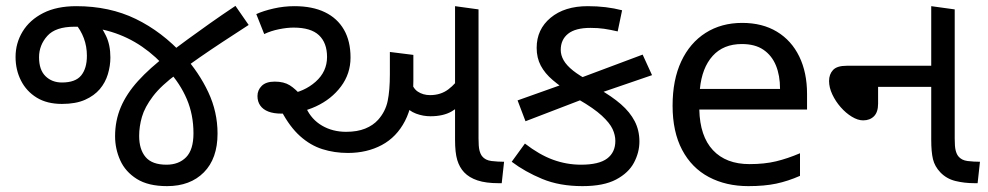

<svg xmlns="http://www.w3.org/2000/svg" viewBox="-20 -624 3366 654"><path d="M549 10Q485 10 446 -14.5Q407 -39 389.5 -78Q372 -117 372 -160Q372 -213 391.5 -259Q411 -305 450.5 -348.5Q490 -392 549 -437Q585 -465 620 -490.5Q655 -516 694.5 -544Q734 -572 782 -604L827 -539Q779 -508 738 -481Q697 -454 659.5 -428Q622 -402 585 -374Q529 -333 501 -296Q473 -259 463.5 -226Q454 -193 454 -161Q454 -115 476 -89Q498 -63 547 -63Q589 -63 614 -88.5Q639 -114 639 -170Q639 -233 616.5 -286Q594 -339 552 -385Q512 -432 464 -465Q416 -498 359 -515.5Q302 -533 234 -533Q169 -533 141 -501.5Q113 -470 113 -429Q113 -386 135 -364.5Q157 -343 191 -343Q237 -343 256.5 -367Q276 -391 276 -434Q276 -466 265.5 -494Q255 -522 236 -544L307 -555Q326 -533 341 -502Q356 -471 356 -428Q356 -400 347.5 -371.5Q339 -343 320 -320.5Q301 -298 269.5 -284Q238 -270 191 -270Q140 -270 105 -291.5Q70 -313 51.5 -349.5Q33 -386 33 -430Q33 -477 57 -516.5Q81 -556 127 -579.5Q173 -603 240 -603Q353 -603 442.5 -559.5Q532 -516 605 -436Q658 -377 689.5 -310Q721 -243 721 -169Q721 -84 674.5 -37Q628 10 549 10Z M1165 -103Q1119 -103 1078 -116Q1037 -129 1002 -160.5Q967 -192 939 -245L960 -303Q1016 -311 1055 -345.5Q1094 -380 1094 -430Q1094 -478 1066.5 -504Q1039 -530 980 -530Q958 -530 930.5 -524.5Q903 -519 880 -508L853 -576Q877 -587 912 -595Q947 -603 983 -603Q1044 -603 1086.5 -582.5Q1129 -562 1151.5 -523Q1174 -484 1174 -428Q1174 -373 1141.5 -329.5Q1109 -286 1056 -261.5Q1003 -237 939 -237Q912 -237 894 -244Q876 -251 866.5 -264.5Q857 -278 857 -297Q857 -317 871.5 -331.5Q886 -346 916 -346Q947 -346 967 -333.5Q987 -321 1009 -295L1023 -256Q1041 -217 1077 -196Q1113 -175 1159 -175Q1197 -175 1224 -186Q1251 -197 1268 -216Q1293 -244 1300.5 -280Q1308 -316 1308 -371V-447L1388 -437V-349Q1388 -267 1359.5 -212Q1331 -157 1280.5 -130Q1230 -103 1165 -103ZM1446 -228Q1421 -228 1397 -237Q1373 -246 1353 -269Q1333 -292 1319 -333L1377 -356Q1385 -324 1403 -312Q1421 -300 1445 -300Q1481 -300 1507 -319.5Q1533 -339 1555 -373L1572 -291Q1547 -261 1518.5 -244.5Q1490 -228 1446 -228ZM1678 0Q1635 0 1606.5 -9.5Q1578 -19 1561 -37Q1545 -54 1537.5 -79Q1530 -104 1530 -148V-603L1610 -592V-152Q1610 -125 1613 -112.5Q1616 -100 1622 -92Q1633 -78 1654.5 -75.5Q1676 -73 1697 -73L1689 0Z M1964 10Q1886 10 1827 -14.5Q1768 -39 1723 -73L1768 -135Q1817 -97 1863.5 -80Q1910 -63 1959 -63Q2020 -63 2048 -84Q2076 -105 2076 -144Q2076 -164 2066.5 -184.5Q2057 -205 2030 -230Q2003 -255 1951 -285L1924 -306Q1889 -329 1862.5 -351.5Q1836 -374 1822 -400.5Q1808 -427 1808 -461Q1808 -524 1855.5 -563.5Q1903 -603 1982 -603Q2014 -603 2043 -599.5Q2072 -596 2099 -589L2084 -517Q2058 -523 2037.5 -526Q2017 -529 1991 -529Q1940 -529 1915 -509Q1890 -489 1890 -454Q1890 -436 1900 -418.5Q1910 -401 1932 -383.5Q1954 -366 1990 -347L2018 -322Q2064 -296 2095 -269Q2126 -242 2142 -211Q2158 -180 2158 -142Q2158 -105 2139.5 -70Q2121 -35 2078.5 -12.5Q2036 10 1964 10ZM1770 -211 1743 -282 1934 -350 2169 -438 2201 -368 1994 -297Z M2508 -546Q2577 -546 2626.5 -516Q2676 -486 2702.5 -431.5Q2729 -377 2729 -304V-251H2362Q2364 -160 2408.5 -112.5Q2453 -65 2533 -65Q2584 -65 2623.5 -74.5Q2663 -84 2705 -102V-25Q2664 -7 2624 1.5Q2584 10 2529 10Q2453 10 2394.5 -21Q2336 -52 2303.5 -113.5Q2271 -175 2271 -264Q2271 -352 2300.5 -415Q2330 -478 2383.5 -512Q2437 -546 2508 -546ZM2507 -474Q2444 -474 2407.5 -433.5Q2371 -393 2364 -321H2637Q2637 -367 2623 -401Q2609 -435 2580.5 -454.5Q2552 -474 2507 -474Z M3300 0Q3265 0 3234.5 -7.5Q3204 -15 3183 -37Q3164 -57 3158 -81.5Q3152 -106 3152 -148V-603L3232 -592V-152Q3232 -125 3235 -112.5Q3238 -100 3244 -92Q3255 -78 3276 -75.5Q3297 -73 3318 -73L3310 0ZM2920 -214Q2902 -214 2881.5 -226.5Q2861 -239 2843.5 -259Q2826 -279 2815 -302.5Q2804 -326 2804 -348Q2804 -371 2817.5 -385.5Q2831 -400 2864 -400H3188V-328H2971V-271Q2971 -242 2957 -228Q2943 -214 2920 -214Z"/></svg>

Font: lguzrati05
Style: Book
Weight: 400
Designer: Jelle Bosma - Monotype Design Team, Universal Thirst
Foundry: Monotype Imaging Inc.
Version: Version 2.106